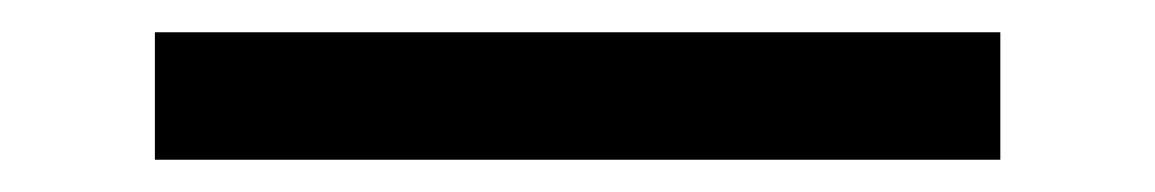

<svg xmlns="http://www.w3.org/2000/svg" viewBox="-20 16 716 119"><path d="M76 115V36H600V115Z"/></svg>

Font: DM Sans 36pt
Style: Regular
Weight: 400
Designer: Colophon Foundry, Jonny Pinhorn
Foundry: Colophon Foundry
Version: Version 4.004;gftools[0.9.30]